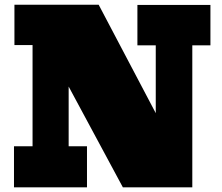

<svg xmlns="http://www.w3.org/2000/svg" viewBox="-20 -798 944 818"><path d="M350.6 -174.8V0H39.6V-174.8H118.7V-606H41.5V-777.8H400.4L643.6 -315.9V-605H565.4V-776.9H876.5V-605H799.3V0H503.4L272.5 -429.2V-174.8Z"/></svg>

Font: Moul
Style: Regular
Weight: 400
Designer: Danh Hong
Version: Version 8.002; ttfautohint (v1.8.3)